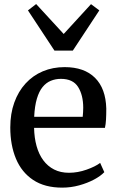

<svg xmlns="http://www.w3.org/2000/svg" viewBox="-20 -892 563 924"><path d="M279.5 11Q195 11 139.5 -26Q84 -63 56.8 -128.2Q29.5 -193.5 29.5 -278.5Q29.5 -345 48.8 -398.5Q68 -452 103 -490.2Q138 -528.5 186 -548.8Q234 -569 291 -569Q385.5 -569 437.2 -517.5Q489 -466 491.5 -369.5Q491.5 -339.5 490.2 -316.8Q489 -294 485 -276.5H144Q145 -229 156 -189.2Q167 -149.5 188.2 -120.8Q209.5 -92 240.5 -76.2Q271.5 -60.5 312 -60.5Q354 -60.5 396.5 -75.5Q439 -90.5 462 -108L482 -63.5Q464.5 -45 432.8 -28Q401 -11 361 0Q321 11 279.5 11ZM144.5 -330H378Q379 -339 379.8 -351.5Q380.5 -364 380.5 -373.5Q380.5 -434 356 -473.2Q331.5 -512.5 273 -512.5Q247 -512.5 224.5 -503.2Q202 -494 185 -473.2Q168 -452.5 157.5 -417.2Q147 -382 144.5 -330ZM242 -648.5 114.5 -842 154 -872.5 286.5 -728.5 418 -872 458 -842 330.5 -648.5Z"/></svg>

Font: Merriweather 20pt Medium
Style: Regular
Weight: 500
Version: Version 2.100